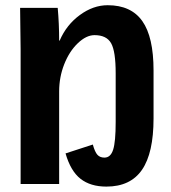

<svg xmlns="http://www.w3.org/2000/svg" viewBox="-20 -688 640 718"><path d="M377.9 9.8Q318.4 9.8 281.2 -19.3Q244.1 -48.3 225.1 -114.3L327.1 -147.5Q335 -119.1 344.5 -108.9Q354 -98.6 370.6 -98.6Q393.6 -98.6 403.1 -128.2Q412.6 -157.7 412.6 -231.9V-414.1Q412.6 -496.1 395.5 -526.4Q378.4 -556.6 333.5 -556.6Q302.7 -556.6 271 -526.4Q239.3 -496.1 220.2 -447.8Q201.2 -399.4 201.2 -346.2V0H57.1V-503.9L55.2 -658.7H195.8Q201.2 -599.6 201.2 -536.1H203.1Q228.5 -595.2 278.6 -631.8Q328.6 -668.5 382.8 -668.5Q470.2 -668.5 512.2 -609.1Q554.2 -549.8 554.2 -424.3V-245.1Q554.2 -115.7 511 -53Q467.8 9.8 377.9 9.8Z"/></svg>

Font: Liberation Mono
Style: Bold
Weight: 700
Monospace: yes
Designer: Steve Matteson
Foundry: Ascender Corporation
Version: Version 2.1.5